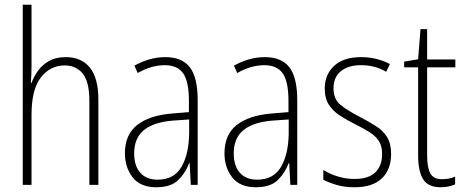

<svg xmlns="http://www.w3.org/2000/svg" viewBox="-20 -780 1960 810"><path d="M113 -503Q113 -462 110 -430H113Q123 -458 141 -482.5Q159 -507 187.5 -523Q216 -539 257 -539Q324 -539 359.5 -494.5Q395 -450 395 -360V0H357V-354Q357 -435 329 -469.5Q301 -504 253 -504Q192 -504 152.5 -453.5Q113 -403 113 -295V0H76V-760H113Z M677 -539Q748 -539 781 -496Q814 -453 814 -357V0H785L780 -92H778Q763 -51 732 -20.5Q701 10 639 10Q572 10 539.5 -32Q507 -74 507 -133Q507 -212 558.5 -252.5Q610 -293 704 -301L777 -307V-353Q777 -437 752.5 -471Q728 -505 675 -505Q649 -505 621 -497.5Q593 -490 561 -472L547 -503Q577 -520 610 -529.5Q643 -539 677 -539ZM707 -271Q627 -264 586.5 -230.5Q546 -197 546 -133Q546 -80 572 -51Q598 -22 645 -22Q714 -22 745.5 -76Q777 -130 778 -218V-276Z M1097 -539Q1168 -539 1201 -496Q1234 -453 1234 -357V0H1205L1200 -92H1198Q1183 -51 1152 -20.5Q1121 10 1059 10Q992 10 959.5 -32Q927 -74 927 -133Q927 -212 978.5 -252.5Q1030 -293 1124 -301L1197 -307V-353Q1197 -437 1172.5 -471Q1148 -505 1095 -505Q1069 -505 1041 -497.5Q1013 -490 981 -472L967 -503Q997 -520 1030 -529.5Q1063 -539 1097 -539ZM1127 -271Q1047 -264 1006.5 -230.5Q966 -197 966 -133Q966 -80 992 -51Q1018 -22 1065 -22Q1134 -22 1165.5 -76Q1197 -130 1198 -218V-276Z M1630 -130Q1630 -65 1591 -27.5Q1552 10 1475 10Q1433 10 1399.5 0Q1366 -10 1344 -22V-63Q1371 -46 1405 -35.5Q1439 -25 1475 -25Q1535 -25 1563.5 -53Q1592 -81 1592 -130Q1592 -163 1579 -184Q1566 -205 1541 -221Q1516 -237 1482 -254Q1444 -273 1414.5 -292Q1385 -311 1367.5 -338Q1350 -365 1350 -407Q1350 -465 1389.5 -502Q1429 -539 1503 -539Q1538 -539 1569 -531Q1600 -523 1625 -510L1609 -477Q1564 -505 1502 -505Q1450 -505 1418.5 -480Q1387 -455 1387 -407Q1387 -362 1416 -338Q1445 -314 1498 -287Q1534 -268 1564.5 -249Q1595 -230 1612.5 -202.5Q1630 -175 1630 -130Z M1845 -24Q1861 -24 1875.5 -27Q1890 -30 1900 -35V-2Q1888 3 1873 6.5Q1858 10 1839 10Q1786 10 1765 -24Q1744 -58 1744 -124V-496H1685V-520L1744 -530L1754 -657H1782V-529H1901V-496H1782V-124Q1782 -74 1795 -49Q1808 -24 1845 -24Z"/></svg>

Font: Noto Sans Khmer UI Condensed ExtraLight
Style: Regular
Weight: 200
Width: 3
Designer: Danh Hong and the Monotype Design Team
Foundry: Monotype Imaging Inc.
Version: Version 2.002; ttfautohint (v1.8.4.7-5d5b)